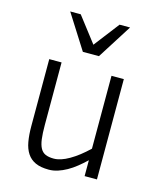

<svg xmlns="http://www.w3.org/2000/svg" viewBox="-116 -849 787 947"><g transform="rotate(15 277.5 -375.5)"><path d="M402.8 0V-81.1Q381.3 -60.5 359.1 -42.7Q336.9 -24.9 314.2 -12.2Q291.5 0.5 268.8 7.8Q246.1 15.1 223.1 15.1Q181.6 15.1 155 2.9Q128.4 -9.3 112.8 -33Q97.2 -56.6 91.1 -91.1Q85 -125.5 85 -169.9V-512.2H147.9V-192.9Q147.9 -149.9 151.6 -121.3Q155.3 -92.8 164.8 -75.4Q174.3 -58.1 190.9 -51Q207.5 -43.9 232.9 -43.9Q267.6 -43.9 311.5 -69.3Q355.5 -94.7 402.8 -140.1V-512.2H465.8V0ZM317.9 -589.8H235.8L124 -766.1H177.7L276.9 -637.2L376 -766.1H429.7Z"/></g></svg>

Font: Clear Sans Light
Style: Regular
Weight: 300
Foundry: Intel Corporation
Version: Version 1.00